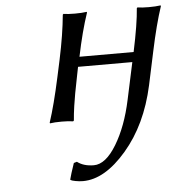

<svg xmlns="http://www.w3.org/2000/svg" viewBox="-50 -481 731 776"><g transform="rotate(-5 315.5 -93.0)"><path d="M584 -250 555.2 -115.2Q521 41.5 432.6 144.3Q344.2 247.1 255.9 247.1Q241.2 247.1 225.6 244.1Q210 241.2 205.1 237.8V234.9Q209 218.3 225.1 170.9L237.8 167Q263.7 187 305.2 187Q353 187 397.2 114.3Q441.4 41.5 463.9 -64.9L496.1 -214.8H275.9L269 -180.2Q258.8 -127.9 255.1 -108.9Q251.5 -89.8 246.8 -58.3Q242.2 -26.9 240.2 0L236.8 2.9Q218.8 0 190.9 0Q161.1 0 143.1 2.9L142.1 0Q165 -69.3 189 -180.2L204.1 -250Q225.6 -351.1 232.9 -430.2L235.8 -433.1Q252.9 -430.2 282.2 -430.2Q310.5 -430.2 330.1 -433.1L331.1 -430.2Q306.2 -356.9 285.2 -254.9H504.9Q528.8 -367.2 533.2 -430.2L536.1 -433.1Q553.2 -430.2 582 -430.2Q610.4 -430.2 629.9 -433.1L630.9 -430.2Q606.9 -358.4 584 -250Z"/></g></svg>

Font: Linear Smooth
Style: Italic
Weight: 400
Designer: Philipp H. Poll, Flanker
Foundry: Philipp H. Poll, reworked by Flanker
Version: Version 1.061 | FøM Fix